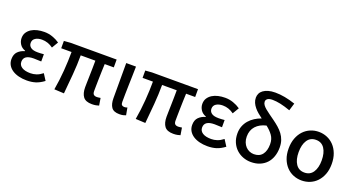

<svg xmlns="http://www.w3.org/2000/svg" viewBox="-50 -1471 3958 2144"><g transform="rotate(20 1929.0 -398.5)"><path d="M288 13Q237 13 193 2Q149 -9 116.5 -30.5Q84 -52 66 -83Q48 -114 48 -153Q48 -211 80 -243Q112 -275 160 -288V-293Q117 -308 95.5 -341.5Q74 -375 74 -413Q74 -452 92 -480Q110 -508 140 -527Q170 -546 209.5 -555Q249 -564 292 -564Q342 -564 388.5 -548Q435 -532 474 -505L429 -429Q367 -474 297 -474Q250 -474 219 -454.5Q188 -435 188 -397Q188 -364 214.5 -344Q241 -324 298 -324Q315 -324 332.5 -325Q350 -326 370 -328V-242Q322 -245 281 -245Q162 -245 162 -164Q162 -123 198 -100Q234 -77 300 -77Q335 -77 370 -88.5Q405 -100 442 -129L490 -54Q439 -16 392 -1.5Q345 13 288 13Z M529 -544 608 -550H1154V-457H1046Q1044 -414 1042.5 -364Q1041 -314 1040 -268.5Q1039 -223 1038.5 -187Q1038 -151 1038 -134Q1038 -105 1050.5 -93Q1063 -81 1089 -81Q1097 -81 1107.5 -82.5Q1118 -84 1132 -86L1146 0Q1132 5 1111 9Q1090 13 1063 13Q989 13 959 -27Q929 -67 929 -140Q929 -159 930 -195Q931 -231 932 -275.5Q933 -320 934 -367.5Q935 -415 935 -457H761Q761 -346 751 -226.5Q741 -107 730 6L614 0Q634 -115 643 -233Q652 -351 652 -457H529Z M1389 13Q1321 13 1294.5 -25.5Q1268 -64 1268 -133V-550H1384Q1383 -496 1381.5 -440Q1380 -384 1378.5 -329.5Q1377 -275 1376 -223Q1375 -171 1375 -126Q1375 -101 1385.5 -91Q1396 -81 1416 -81Q1433 -81 1450 -88L1466 -1Q1451 5 1433.5 9Q1416 13 1389 13Z M1496 -544 1575 -550H2121V-457H2013Q2011 -414 2009.5 -364Q2008 -314 2007 -268.5Q2006 -223 2005.5 -187Q2005 -151 2005 -134Q2005 -105 2017.5 -93Q2030 -81 2056 -81Q2064 -81 2074.5 -82.5Q2085 -84 2099 -86L2113 0Q2099 5 2078 9Q2057 13 2030 13Q1956 13 1926 -27Q1896 -67 1896 -140Q1896 -159 1897 -195Q1898 -231 1899 -275.5Q1900 -320 1901 -367.5Q1902 -415 1902 -457H1728Q1728 -346 1718 -226.5Q1708 -107 1697 6L1581 0Q1601 -115 1610 -233Q1619 -351 1619 -457H1496Z M2436 13Q2385 13 2341 2Q2297 -9 2264.5 -30.5Q2232 -52 2214 -83Q2196 -114 2196 -153Q2196 -211 2228 -243Q2260 -275 2308 -288V-293Q2265 -308 2243.5 -341.5Q2222 -375 2222 -413Q2222 -452 2240 -480Q2258 -508 2288 -527Q2318 -546 2357.5 -555Q2397 -564 2440 -564Q2490 -564 2536.5 -548Q2583 -532 2622 -505L2577 -429Q2515 -474 2445 -474Q2398 -474 2367 -454.5Q2336 -435 2336 -397Q2336 -364 2362.5 -344Q2389 -324 2446 -324Q2463 -324 2480.5 -325Q2498 -326 2518 -328V-242Q2470 -245 2429 -245Q2310 -245 2310 -164Q2310 -123 2346 -100Q2382 -77 2448 -77Q2483 -77 2518 -88.5Q2553 -100 2590 -129L2638 -54Q2587 -16 2540 -1.5Q2493 13 2436 13Z M2954 -81Q3020 -81 3054 -125Q3088 -169 3088 -247Q3088 -309 3056.5 -352Q3025 -395 2979 -430Q2901 -412 2857 -363.5Q2813 -315 2813 -240Q2813 -203 2824.5 -173.5Q2836 -144 2855.5 -123.5Q2875 -103 2900.5 -92Q2926 -81 2954 -81ZM3159 -677Q3092 -701 3040 -712Q2988 -723 2946 -723Q2904 -723 2886 -709Q2868 -695 2868 -675Q2868 -655 2881 -636.5Q2894 -618 2916.5 -599Q2939 -580 2968 -559.5Q2997 -539 3030 -515Q3066 -489 3097 -462Q3128 -435 3151.5 -403.5Q3175 -372 3188 -334Q3201 -296 3201 -248Q3201 -190 3184 -141.5Q3167 -93 3135 -59Q3103 -25 3057 -6Q3011 13 2952 13Q2903 13 2858 -4Q2813 -21 2778.5 -53Q2744 -85 2723.5 -131.5Q2703 -178 2703 -237Q2703 -285 2718.5 -324.5Q2734 -364 2761 -395Q2788 -426 2824 -449Q2860 -472 2901 -486Q2874 -506 2848.5 -527.5Q2823 -549 2803.5 -573Q2784 -597 2772 -624Q2760 -651 2760 -683Q2760 -709 2771 -732Q2782 -755 2805 -772Q2828 -789 2863.5 -799.5Q2899 -810 2947 -810Q3056 -810 3186 -766Z M3554 13Q3502 13 3455.5 -6Q3409 -25 3374 -62Q3339 -99 3318.5 -152Q3298 -205 3298 -274Q3298 -343 3318.5 -397Q3339 -451 3374 -488Q3409 -525 3455.5 -544.5Q3502 -564 3554 -564Q3606 -564 3652.5 -544.5Q3699 -525 3734 -488Q3769 -451 3789.5 -397Q3810 -343 3810 -274Q3810 -205 3789.5 -152Q3769 -99 3734 -62Q3699 -25 3652.5 -6Q3606 13 3554 13ZM3554 -81Q3621 -81 3656 -133.5Q3691 -186 3691 -274Q3691 -363 3656 -416Q3621 -469 3554 -469Q3487 -469 3452 -416Q3417 -363 3417 -274Q3417 -186 3452 -133.5Q3487 -81 3554 -81Z"/></g></svg>

Font: Kinto Sans Med
Style: Regular
Weight: 500
Designer: Authors: Ryoko NISHIZUKA  (kana & ideographs); Paul D. Hunt (Latin, Greek & Cyrillic); Wenlong ZHANG  (bopomofo); Sandol
Foundry: Adobe Systems Incorporated, ookami Inc.
Version: Version 0.001